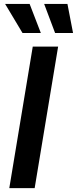

<svg xmlns="http://www.w3.org/2000/svg" viewBox="-20 -967 395 987"><path d="M278.8 -727.5 158.2 0H27.8L148.4 -727.5ZM263.2 -797.4 207 -946.8H326.7L355.5 -797.4ZM95.7 -797.4 6.3 -946.8H132.3L189.9 -797.4Z"/></svg>

Font: Inter SemiBold
Style: Italic
Weight: 600
Italic angle: -9.3988°
Designer: Rasmus Andersson
Foundry: rsms
Version: Version 4.001;git-66647c0bb